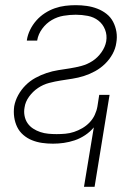

<svg xmlns="http://www.w3.org/2000/svg" viewBox="-20 -548 540 743"><path d="M305 175 343 -55Q329 -38 309.5 -25Q290 -12 269 -5Q248 2 227 5Q206 8 185 8Q163 8 142.5 5Q122 2 103.5 -5.5Q85 -13 70 -26Q55 -39 46.5 -56.5Q38 -74 35 -94.5Q32 -115 35 -137Q39 -159 50.5 -180Q62 -201 79 -218Q96 -235 117 -246.5Q138 -258 160.5 -265.5Q183 -273 205.5 -276.5Q228 -280 250.5 -283.5Q273 -287 295.5 -293Q318 -299 338 -312Q358 -325 372.5 -345.5Q387 -366 391 -388Q395 -412 386.5 -433.5Q378 -455 360.5 -468.5Q343 -482 320 -486.5Q297 -491 273 -491Q250 -491 226 -487Q202 -483 180.5 -470.5Q159 -458 143.5 -437Q128 -416 124 -392Q124 -392 124 -392Q124 -392 124 -391H84Q84 -392 84 -392Q84 -392 84 -393Q87 -413 96.5 -432.5Q106 -452 120.5 -468.5Q135 -485 153.5 -497Q172 -509 192 -516Q212 -523 232.5 -525.5Q253 -528 273 -528Q295 -528 316 -525Q337 -522 356.5 -514.5Q376 -507 392 -494.5Q408 -482 417.5 -464Q427 -446 430.5 -425Q434 -404 430 -382Q427 -360 415.5 -339Q404 -318 386.5 -301Q369 -284 348 -272.5Q327 -261 305 -254Q283 -247 260.5 -243.5Q238 -240 215.5 -236.5Q193 -233 170 -227Q147 -221 127 -207.5Q107 -194 92.5 -174Q78 -154 75 -132Q72 -116 75 -100Q78 -84 86.5 -71.5Q95 -59 108 -50.5Q121 -42 136 -37Q151 -32 167 -30.5Q183 -29 199 -29Q199 -29 199 -29Q199 -29 199 -29Q216 -29 233 -30.5Q250 -32 266.5 -37.5Q283 -43 298.5 -52Q314 -61 326.5 -74Q339 -87 346.5 -103Q354 -119 357 -136L364 -181H404L346 175Z"/></svg>

Font: Iosevka SS04 Extralight
Style: Italic
Weight: 200
Italic angle: -9°
Monospace: yes
Designer: Belleve Invis
Foundry: Belleve Invis
Version: Version 19.0.0; ttfautohint (v1.8.4)